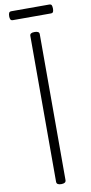

<svg xmlns="http://www.w3.org/2000/svg" viewBox="-137 -1379 687 1442"><g transform="rotate(-10 207.0 -658.0)"><path d="M207 14Q189 14 180 8Q171 2 171 -10V-1123Q171 -1135 180 -1140.5Q189 -1146 207 -1146Q225 -1146 234 -1140.5Q243 -1135 243 -1123V-10Q243 2 234 8Q225 14 207 14ZM63 -1262Q49 -1262 44.5 -1271Q40 -1280 40 -1295Q40 -1311 44.5 -1320.5Q49 -1330 63 -1330H351Q366 -1330 370 -1320.5Q374 -1311 374 -1295Q374 -1280 370 -1271Q366 -1262 351 -1262Z"/></g></svg>

Font: Playwrite BR Light
Style: Regular
Weight: 300
Version: Version 1.003